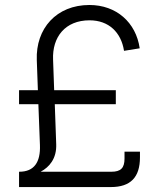

<svg xmlns="http://www.w3.org/2000/svg" viewBox="-20 -757 646 777"><path d="M58.1 -62H57.1V0H428.7C508.8 0 546.4 -40 546.4 -120.1V-143.1H483.9V-115.2C483.9 -77.1 468.8 -62 430.7 -62H144.5C180.2 -81.1 209.5 -115.7 207.5 -172.9L201.7 -335.4H448.7V-392.1H199.2L194.8 -515.6C190.9 -607.4 244.1 -674.8 342.3 -674.8C419.9 -674.8 470.2 -626.5 481.9 -551.3L545.4 -561.5C530.3 -666.5 450.7 -736.8 341.8 -736.8C208.5 -736.8 124 -641.6 128.9 -513.7L133.3 -392.1H57.1V-335.4H135.3L141.6 -170.4C144.5 -100.1 117.7 -62 58.1 -62Z"/></svg>

Font: Raveo Light
Style: Regular
Weight: 300
Designer: Jakub Foglar, Rasmus Andersson (Inter)
Foundry: Jakubfoglar.com
Version: Version 1.100;Glyphs 3.2.3 (3260)